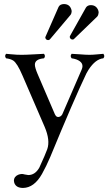

<svg xmlns="http://www.w3.org/2000/svg" viewBox="-20 -677 535 938"><path d="M185.1 172.9Q147 240.2 92.8 241.2Q58.6 241.2 49.8 216.3Q48.3 210.9 47.9 206.1Q47.9 186 68.8 176.8Q77.6 173.3 86.9 172.9Q91.8 172.9 100.6 175.3Q111.8 177.7 118.2 178.2Q150.9 178.2 171.4 143.1Q172.4 141.1 172.9 140.1Q202.1 76.7 210.9 51.8Q226.1 8.3 198.2 -57.1L89.8 -308.1Q64 -368.7 44.4 -381.3Q30.8 -389.6 9.8 -392.1Q0.5 -403.3 9.8 -414.1Q15.6 -414.1 31.7 -412.1Q65.9 -408.7 86.9 -409.2Q106.4 -409.2 148.4 -411.6Q180.2 -413.6 194.8 -414.1Q204.1 -402.8 194.8 -392.1Q149.9 -388.2 150.4 -360.4Q150.9 -345.7 163.1 -316.9L248 -119.1Q256.3 -100.1 273.4 -107.4Q280.8 -111.8 284.2 -118.2L378.9 -336.9Q394 -371.1 353 -386.7Q341.8 -390.6 330.1 -392.1Q320.8 -403.3 330.1 -414.1Q346.2 -413.6 370.6 -411.6Q399.4 -409.2 417 -409.2Q432.6 -409.2 457 -411.6Q475.6 -413.6 484.9 -414.1Q494.1 -402.8 484.9 -392.1Q446.8 -388.7 412.6 -336.4Q406.2 -326.2 401.9 -317.9Q340.8 -189.9 225.1 90.8Q206.1 135.3 185.1 172.9ZM461.9 -615.2Q460.9 -603 455.1 -596.2L340.8 -485.8Q337.9 -483.9 335 -483.9Q324.7 -483.9 321.3 -493.7Q320.8 -495.6 320.8 -497.1Q321.3 -500 321.8 -501L399.9 -640.1Q407.7 -651.9 423.8 -651.9Q449.2 -651.9 459.5 -627.9Q461.9 -621.1 461.9 -615.2ZM330.1 -621.1Q329.6 -611.3 325.2 -605L223.1 -483.9Q219.2 -481.4 214.8 -481Q202.6 -482.4 201.2 -494.1Q201.7 -496.6 202.1 -497.1L266.1 -643.1Q272.9 -656.7 292 -657.2Q318.8 -657.2 327.6 -633.3Q330.1 -627 330.1 -621.1Z"/></svg>

Font: Linux Libertine Display O
Style: Regular
Weight: 400
Designer: Philipp H. Poll
Foundry: Philipp H. Poll
Version: Version 5.0.9